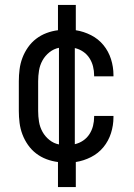

<svg xmlns="http://www.w3.org/2000/svg" viewBox="-20 -648 540 775"><path d="M214 107V6Q190 3 167.5 -5.5Q145 -14 126 -28.5Q107 -43 93 -63Q79 -83 70.5 -105.5Q62 -128 59 -152Q56 -176 56 -200V-320Q56 -344 59 -368Q62 -392 70.5 -414.5Q79 -437 93 -457Q107 -477 126 -491.5Q145 -506 167.5 -514.5Q190 -523 214 -526V-628H286V-526Q318 -521 347.5 -506Q377 -491 397.5 -466Q418 -441 428 -409.5Q438 -378 438 -345V-340H360V-343Q360 -362 355.5 -380Q351 -398 341 -413.5Q331 -429 315.5 -439.5Q300 -450 282 -454V-66Q300 -70 315.5 -80.5Q331 -91 341 -106.5Q351 -122 355.5 -140Q360 -158 360 -177V-180H438V-175Q438 -142 428 -110.5Q418 -79 397.5 -54Q377 -29 347.5 -14Q318 1 286 6V107ZM218 -65V-455Q197 -451 179.5 -437Q162 -423 151.5 -404Q141 -385 137.5 -363.5Q134 -342 134 -320V-200Q134 -178 137.5 -156.5Q141 -135 151.5 -116Q162 -97 179.5 -83Q197 -69 218 -65Z"/></svg>

Font: Iosevka Fixed
Style: Regular
Weight: 400
Monospace: yes
Designer: Belleve Invis
Foundry: Belleve Invis
Version: Version 33.2.4